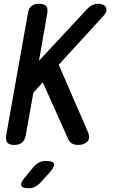

<svg xmlns="http://www.w3.org/2000/svg" viewBox="-20 -760 640 1020"><path d="M117 -42Q112 -15 97 -2.5Q82 10 55.5 10Q29 10 19 -2.5Q9 -15 13 -42L128 -688Q132 -715 146.5 -727.5Q161 -740 187.5 -740Q214 -740 225 -727.5Q236 -715 231 -688L187 -437L439 -708Q453 -724 469 -732Q485 -740 502 -740Q513 -740 524.5 -736Q536 -732 541.5 -724Q547 -716 545.5 -704Q544 -692 530 -676L292 -416L447 -59Q454 -42 453 -29Q452 -16 444 -7.5Q436 1 423.5 5.5Q411 10 395 10Q374 10 361 1.5Q348 -7 341 -24L207 -323L157 -267ZM112 183 158 127Q172 111 188 103Q204 95 223 95Q262 95 267 110Q272 125 243 157L193 212Q180 226 165 233Q150 240 133 240Q98 240 93 225.5Q88 211 112 183Z"/></svg>

Font: Maple Mono Medium
Style: Italic
Weight: 500
Italic angle: -10°
Monospace: yes
Designer: subframe7536
Version: Version 7.000